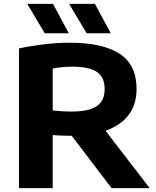

<svg xmlns="http://www.w3.org/2000/svg" viewBox="-20 -969 804 989"><path d="M78 0V-719.5Q132 -731.5 202 -740.2Q272 -749 337.5 -749Q508.5 -749 596 -692.2Q683.5 -635.5 683.5 -510.5Q683.5 -430 642 -376.2Q600.5 -322.5 523.5 -295.5L751 0H554.5L349.5 -269.5Q346.5 -269.5 343.5 -269.5Q319.5 -269.5 297.5 -270.5Q275.5 -271.5 251.5 -273V0ZM351 -394.5Q437 -394.5 478 -422Q519 -449.5 519 -510Q519 -572 478.8 -598.8Q438.5 -625.5 353 -625.5Q324.5 -625.5 299.5 -623Q274.5 -620.5 251.5 -616V-400Q276.5 -397.5 300 -396Q323.5 -394.5 351 -394.5ZM426.5 -797.5 336 -949H469L550.5 -797.5ZM210.5 -797.5 120.5 -949H253L334.5 -797.5Z"/></svg>

Font: Encode Sans Expanded Expanded
Style: Bold
Weight: 700
Width: 7
Designer: Multiple Designers
Foundry: Impallari Type
Version: Version 3.000; ttfautohint (v1.8.3) -l 8 -r 50 -G 200 -x 14 